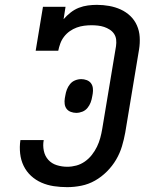

<svg xmlns="http://www.w3.org/2000/svg" viewBox="-20 -763 640 791"><path d="M257 8Q229 8 202 4Q175 0 151 -10.5Q127 -21 108 -38.5Q89 -56 77.5 -79.5Q66 -103 63 -130.5Q60 -158 64 -185Q64 -185 64 -185Q64 -185 64 -186H160Q160 -185 160 -185Q160 -185 160 -185Q156 -164 160.5 -142Q165 -120 179 -104.5Q193 -89 214 -82.5Q235 -76 257 -76Q276 -76 294.5 -81Q313 -86 329.5 -97.5Q346 -109 358.5 -125Q371 -141 379.5 -158.5Q388 -176 393 -194.5Q398 -213 401 -231L458 -573Q460 -587 458.5 -600Q457 -613 450 -623.5Q443 -634 432 -641Q421 -648 409 -652Q397 -656 383.5 -657.5Q370 -659 357 -659Q342 -659 326.5 -657Q311 -655 296 -649.5Q281 -644 267.5 -634.5Q254 -625 244 -612Q234 -599 228.5 -584Q223 -569 220 -554H127L157 -735H250L242 -684Q255 -699 271 -711.5Q287 -724 305 -731Q323 -738 342 -740.5Q361 -743 379 -743Q405 -743 430 -738.5Q455 -734 477 -724Q499 -714 516.5 -697.5Q534 -681 544 -658.5Q554 -636 555.5 -610.5Q557 -585 553 -560L496 -217Q491 -189 482.5 -160.5Q474 -132 458.5 -105.5Q443 -79 420.5 -56.5Q398 -34 371.5 -19Q345 -4 315.5 2Q286 8 257 8ZM294 -298Q283 -298 272 -302Q261 -306 254.5 -314.5Q248 -323 246.5 -334.5Q245 -346 247 -358L249 -369Q251 -382 255.5 -394Q260 -406 268.5 -416.5Q277 -427 289.5 -432Q302 -437 315 -437Q326 -437 337 -433Q348 -429 354.5 -420.5Q361 -412 362.5 -400.5Q364 -389 362 -377L360 -366Q358 -353 353.5 -341Q349 -329 340.5 -318.5Q332 -308 319.5 -303Q307 -298 294 -298Z"/></svg>

Font: Iosevka Curly Slab MdEx
Style: Italic
Weight: 500
Width: 7
Italic angle: -9°
Monospace: yes
Designer: Belleve Invis
Foundry: Belleve Invis
Version: Version 11.0.0; ttfautohint (v1.8.3)